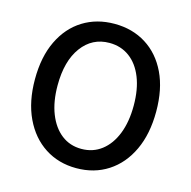

<svg xmlns="http://www.w3.org/2000/svg" viewBox="-111 -859 975 982"><g transform="rotate(15 377.0 -368.0)"><path d="M377 14Q283 14 210.5 -33Q138 -80 97 -166.5Q56 -253 56 -371Q56 -490 97 -575Q138 -660 210.5 -705Q283 -750 377 -750Q472 -750 544.5 -704.5Q617 -659 657.5 -574.5Q698 -490 698 -371Q698 -253 657.5 -166.5Q617 -80 544.5 -33Q472 14 377 14ZM377 -88Q438 -88 483.5 -123Q529 -158 554 -221.5Q579 -285 579 -371Q579 -457 554 -519.5Q529 -582 483.5 -615.5Q438 -649 377 -649Q286 -649 231 -574.5Q176 -500 176 -371Q176 -285 201 -221.5Q226 -158 271 -123Q316 -88 377 -88Z"/></g></svg>

Font: Source Han Sans TC Medium
Style: Regular
Weight: 500
Designer: Ryoko NISHIZUKA Ë•øÂ°öÊ∂ºÂ≠ê (kana, bopomofo & ideographs); Paul D. Hunt (Latin, Greek & Cyrillic); Sandoll Communicatio
Foundry: Adobe
Version: Version 2.004;hotconv 1.0.118;makeotfexe 2.5.65603